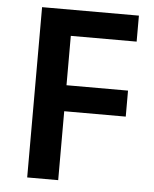

<svg xmlns="http://www.w3.org/2000/svg" viewBox="-52 -758 643 802"><g transform="rotate(5 269.5 -357.0)"><path d="M222 0H92V-714H498V-605H222V-398H480V-289H222Z"/></g></svg>

Font: Noto Sans Kawi SemiBold
Style: Regular
Weight: 600
Designer: Fadhl Haqq
Version: Version 1.000